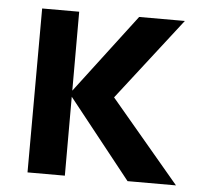

<svg xmlns="http://www.w3.org/2000/svg" viewBox="-44 -585 646 630"><g transform="rotate(5 279.0 -270.0)"><path d="M192 0V-260L398.5 0H558L330.5 -270L540 -540H389.5L192 -280V-540H70L69 0Z"/></g></svg>

Font: Hauora
Style: Bold
Weight: 700
Designer: Wayne Shih
Foundry: WCYS
Version: Version 1.001;hotconv 1.0.109;makeotfexe 2.5.65596